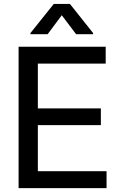

<svg xmlns="http://www.w3.org/2000/svg" viewBox="-20 -968 624 988"><path d="M75.7 0V-727.5H523.9V-640.6H174.8V-410.2H499V-324.2H174.8V-86.9H528.3V0ZM371.6 -792 297.9 -889.6 225.1 -792H136.7V-797.9L256.8 -947.8H339.8L459 -797.9V-792Z"/></svg>

Font: Inter Cardless Tabular
Style: Regular
Weight: 400
Designer: Rasmus Andersson
Foundry: rsms
Version: Version 4.000;git-4fc901f